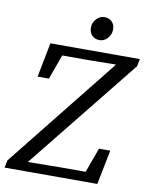

<svg xmlns="http://www.w3.org/2000/svg" viewBox="-103 -919 773 987"><g transform="rotate(10 284.0 -425.5)"><path d="M-10 0 -2 -39 480 -643 462 -601 465 -621 315 -619H150L193 -650L135 -490H76L111 -670H578L570 -631L85 -27L102 -67L100 -49L269 -51H437L393 -20L451 -180H510L474 0ZM356 -730Q332 -730 317 -745.5Q302 -761 302 -786Q302 -812 320 -831.5Q338 -851 362 -851Q386 -851 401 -836Q416 -821 416 -795Q416 -770 398.5 -750Q381 -730 356 -730Z"/></g></svg>

Font: Source Serif 4 18pt
Style: Italic
Weight: 400
Italic angle: -12°
Designer: Frank Grießhammer
Foundry: Adobe Systems Incorporated
Version: Version 4.004;hotconv 1.0.116;makeotfexe 2.5.65601